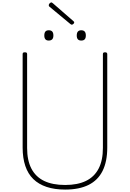

<svg xmlns="http://www.w3.org/2000/svg" viewBox="-20 -1547 1073 1586"><path d="M518 19Q431 19 365 -3Q299 -25 255 -68Q211 -111 189 -176.5Q167 -242 167 -328V-1100Q167 -1108 171 -1111.5Q175 -1115 185 -1115Q196 -1115 200 -1111.5Q204 -1108 204 -1100V-325Q204 -222 239.5 -154Q275 -86 344.5 -52.5Q414 -19 518 -19Q621 -19 690 -52.5Q759 -86 794.5 -154Q830 -222 830 -325V-1100Q830 -1108 834 -1111.5Q838 -1115 848 -1115Q866 -1115 866 -1100V-328Q866 -213 827.5 -135.5Q789 -58 711.5 -19.5Q634 19 518 19ZM382 -1212Q364 -1212 355 -1222.5Q346 -1233 346 -1253Q346 -1276 355 -1286.5Q364 -1297 383 -1297Q402 -1297 411.5 -1286.5Q421 -1276 421 -1254Q421 -1232 411 -1222Q401 -1212 382 -1212ZM652 -1212Q632 -1212 623 -1222.5Q614 -1233 614 -1253Q614 -1276 623.5 -1286.5Q633 -1297 651 -1297Q670 -1297 679.5 -1286.5Q689 -1276 689 -1254Q689 -1232 679.5 -1222Q670 -1212 652 -1212ZM574 -1343Q571 -1343 569 -1344Q567 -1345 562 -1348L386 -1494Q384 -1497 383.5 -1499Q383 -1501 383 -1504Q383 -1509 386 -1514Q389 -1519 394.5 -1523Q400 -1527 404 -1527Q408 -1527 410.5 -1524.5Q413 -1522 418 -1519L588 -1371Q591 -1369 592 -1366Q593 -1363 593 -1361Q593 -1355 585.5 -1349Q578 -1343 574 -1343Z"/></svg>

Font: Playwrite FR Moderne Thin
Style: Regular
Weight: 250
Version: Version 1.002